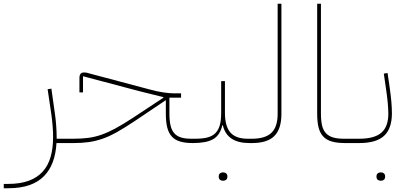

<svg xmlns="http://www.w3.org/2000/svg" viewBox="-90 -760 2147 1020"><path d="M-70 217H-46Q18 217 63.5 200Q109 183 137.5 151Q166 119 179 73Q192 27 192 -30Q192 -43 191.5 -59Q191 -75 189.5 -91Q188 -107 186.5 -122.5Q185 -138 183 -151L163 -286L183 -289L202 -154Q206 -128 208.5 -92.5Q211 -57 211 -31V-23H291V-10L281 0H210Q207 56 190.5 100.5Q174 145 143.5 176Q113 207 66 223.5Q19 240 -46 240H-70Z M281 -13 291 -23H301Q343 -23 378.5 -27.5Q414 -32 449.5 -44.5Q485 -57 524.5 -78.5Q564 -100 616 -134L778 -241V-244L649 -276L351 -355V-269H332V-346Q332 -375 356 -375Q359 -375 365.5 -374.5Q372 -374 388 -369L704 -285Q743 -274 778 -269Q813 -264 836 -264H872V-241H810V-156Q810 -119 816 -93.5Q822 -68 835.5 -52.5Q849 -37 871 -30Q893 -23 925 -23H945V-10L935 0Q895 0 867.5 -8Q840 -16 823 -34.5Q806 -53 798.5 -82.5Q791 -112 791 -156V-228L626 -117Q572 -81 531 -58Q490 -35 453.5 -22.5Q417 -10 380.5 -5Q344 0 301 0H281Z M935 -13 945 -23H949Q987 -23 1013 -30Q1039 -37 1055 -53.5Q1071 -70 1078 -96Q1085 -122 1085 -161V-329H1105V-161Q1105 -89 1134 -56Q1163 -23 1225 -23H1245V-10L1235 0Q1116 0 1094 -94H1091Q1079 -42 1043 -21Q1007 0 935 0ZM1093 200Q1084 200 1078 194.5Q1072 189 1072 178Q1072 167 1078 161.5Q1084 156 1093 156H1097Q1106 156 1112 161.5Q1118 167 1118 178Q1118 189 1112 194.5Q1106 200 1097 200Z M1235 -13 1245 -23H1249Q1319 -23 1352 -54.5Q1385 -86 1385 -155V-740H1405V-155Q1405 -75 1367.5 -37.5Q1330 0 1249 0H1235Z M1744 0Q1702 0 1673.5 -8Q1645 -16 1627.5 -34.5Q1610 -53 1602.5 -82.5Q1595 -112 1595 -156V-740H1615V-156Q1615 -119 1621 -93.5Q1627 -68 1641.5 -52.5Q1656 -37 1679 -30Q1702 -23 1735 -23H1795V-10L1785 0Z M1785 -13 1795 -23H1819Q1899 -23 1936 -55Q1973 -87 1973 -156Q1973 -179 1970 -212.5Q1967 -246 1960 -293L1949 -369L1969 -372L1980 -296Q1986 -254 1989 -220.5Q1992 -187 1992 -158Q1992 -77 1950.5 -38.5Q1909 0 1819 0H1785ZM1931 200Q1922 200 1916 194.5Q1910 189 1910 178Q1910 167 1916 161.5Q1922 156 1931 156H1935Q1944 156 1950 161.5Q1956 167 1956 178Q1956 189 1950 194.5Q1944 200 1935 200Z"/></svg>

Font: IBM Plex Sans Arabic Thin
Style: Regular
Weight: 100
Designer: Mike Abbink, Paul van der Laan, Pieter van Rosmalen, Wael Morcos, Khajak Apelian
Foundry: Bold Monday
Version: Version 1.101